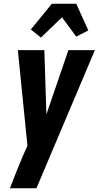

<svg xmlns="http://www.w3.org/2000/svg" viewBox="-20 -787 540 1022"><path d="M33 215Q50 170 67.5 126Q85 82 104 38L126 -11L75 -520H216L227 -178L344 -520H485L174 215ZM198 -587 144 -630 256 -767H386L450 -625L386 -592L310 -695Z"/></svg>

Font: Iosevka Heavy Oblique
Style: Regular
Weight: 900
Italic angle: -9°
Monospace: yes
Designer: Belleve Invis
Foundry: Belleve Invis
Version: Version 32.5.0; ttfautohint (v1.8.4)